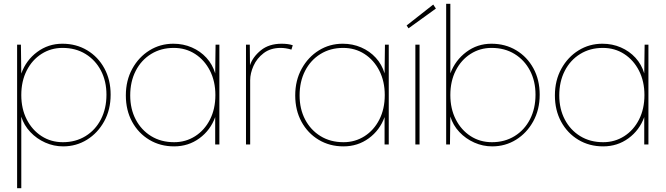

<svg xmlns="http://www.w3.org/2000/svg" viewBox="-20 -760 3501 1010"><path d="M70 230V-525H90L92 -373Q117 -443 175.5 -486.5Q234 -530 308 -530Q381 -530 438.5 -495.5Q496 -461 529 -400.5Q562 -340 562 -262Q562 -183 528 -121.5Q494 -60 437.5 -25Q381 10 312 10Q263 10 218 -10Q173 -30 139.5 -65.5Q106 -101 92 -146V230ZM311 -12Q378 -12 430 -44Q482 -76 511 -132.5Q540 -189 540 -262Q540 -333 511 -388.5Q482 -444 430 -476Q378 -508 309 -508Q248 -508 198.5 -476.5Q149 -445 120.5 -389Q92 -333 92 -260Q92 -188 120.5 -132Q149 -76 198.5 -44Q248 -12 311 -12Z M896 10Q823 10 765.5 -24.5Q708 -59 675 -119.5Q642 -180 642 -258Q642 -337 676 -398.5Q710 -460 766.5 -495Q823 -530 892 -530Q944 -530 989 -510.5Q1034 -491 1066 -456Q1098 -421 1112 -374L1114 -525H1134V0H1112V-144Q1087 -75 1029 -32.5Q971 10 896 10ZM896 -12Q957 -12 1006.5 -43.5Q1056 -75 1084.5 -131Q1113 -187 1113 -260Q1113 -332 1084.5 -388Q1056 -444 1006.5 -476Q957 -508 894 -508Q827 -508 775 -476Q723 -444 694 -387.5Q665 -331 665 -258Q665 -187 694 -131.5Q723 -76 775 -44Q827 -12 896 -12Z M1274 0V-525H1294L1295 -417Q1310 -461 1352.5 -495.5Q1395 -530 1462 -530Q1496 -530 1520 -522L1513 -499Q1497 -504 1482.5 -506Q1468 -508 1457 -508Q1403 -508 1367 -480.5Q1331 -453 1313.5 -413.5Q1296 -374 1296 -338V0Z M1787 10Q1714 10 1656.5 -24.5Q1599 -59 1566 -119.5Q1533 -180 1533 -258Q1533 -337 1567 -398.5Q1601 -460 1657.5 -495Q1714 -530 1783 -530Q1835 -530 1880 -510.5Q1925 -491 1957 -456Q1989 -421 2003 -374L2005 -525H2025V0H2003V-144Q1978 -75 1920 -32.5Q1862 10 1787 10ZM1787 -12Q1848 -12 1897.5 -43.5Q1947 -75 1975.5 -131Q2004 -187 2004 -260Q2004 -332 1975.5 -388Q1947 -444 1897.5 -476Q1848 -508 1785 -508Q1718 -508 1666 -476Q1614 -444 1585 -387.5Q1556 -331 1556 -258Q1556 -187 1585 -131.5Q1614 -76 1666 -44Q1718 -12 1787 -12Z M2165 0V-525H2187V0ZM2129 -611 2119 -626 2259 -736 2273 -715Z M2569 10Q2520 10 2475 -10Q2430 -30 2396.5 -65.5Q2363 -101 2349 -147L2347 0H2327V-740H2349V-374Q2375 -443 2433 -486.5Q2491 -530 2565 -530Q2638 -530 2695.5 -495.5Q2753 -461 2786 -400.5Q2819 -340 2819 -262Q2819 -183 2785 -121.5Q2751 -60 2694.5 -25Q2638 10 2569 10ZM2568 -12Q2635 -12 2687 -44Q2739 -76 2768 -132.5Q2797 -189 2797 -262Q2797 -333 2768 -388.5Q2739 -444 2687 -476Q2635 -508 2566 -508Q2505 -508 2455.5 -476.5Q2406 -445 2377.5 -389Q2349 -333 2349 -260Q2349 -188 2377.5 -132Q2406 -76 2455.5 -44Q2505 -12 2568 -12Z M3153 10Q3080 10 3022.5 -24.5Q2965 -59 2932 -119.5Q2899 -180 2899 -258Q2899 -337 2933 -398.5Q2967 -460 3023.5 -495Q3080 -530 3149 -530Q3201 -530 3246 -510.5Q3291 -491 3323 -456Q3355 -421 3369 -374L3371 -525H3391V0H3369V-144Q3344 -75 3286 -32.5Q3228 10 3153 10ZM3153 -12Q3214 -12 3263.5 -43.5Q3313 -75 3341.5 -131Q3370 -187 3370 -260Q3370 -332 3341.5 -388Q3313 -444 3263.5 -476Q3214 -508 3151 -508Q3084 -508 3032 -476Q2980 -444 2951 -387.5Q2922 -331 2922 -258Q2922 -187 2951 -131.5Q2980 -76 3032 -44Q3084 -12 3153 -12Z"/></svg>

Font: Lexend Thin
Style: Regular
Weight: 100
Designer: Bonnie Shaver-Troup, Thomas Jockin
Foundry: Lexend
Version: Version 1.007; ttfautohint (v1.8.3)